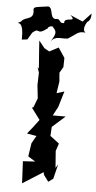

<svg xmlns="http://www.w3.org/2000/svg" viewBox="-112 -974 525 1051"><g transform="rotate(5 150.0 -448.5)"><path d="M219 0 239 -81 226 -60 219 -153 233 -194C216 -207 200 -220 183 -232L186 -282L257 -345H186L212 -394L238 -481L196 -468L206 -533L202 -581L221 -614L222 -664L186 -718L136 -692L108 -708L77 -747L80 -700L88 -593L80 -601L90 -572L88 -503L96 -431L77 -381L69 -377L116 -314C96 -287 76 -260 54 -234L107 -225L83 -183L72 -110L112 -85L45 -81L51 40L163 -31L167 -16L193 19ZM154 -872C121 -876 139 -931 110 -937C31 -926 27 -930 32 -902C34 -850 -22 -874 -36 -833C14 -853 -29 -848 -49 -832C-22 -835 -18 -787 -19 -744L11 -747L35 -787C78 -823 54 -769 118 -818C111 -819 140 -842 148 -823C169 -802 164 -787 138 -746C165 -787 208 -760 239 -775C216 -800 242 -768 224 -767C279 -799 281 -817 325 -812C303 -826 323 -864 333 -876C297 -866 352 -857 349 -919L304 -871L234 -901C281 -858 199 -893 204 -854C172 -847 187 -880 154 -872Z"/></g></svg>

Font: Asimov Aggro
Style: Condensed
Weight: 500
Designer: Google
Version: Version 2.000980; 2014